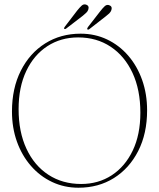

<svg xmlns="http://www.w3.org/2000/svg" viewBox="-20 -867 744 898"><path d="M357 -709.5Q424 -709.5 480.8 -682.5Q537.5 -655.5 579.5 -607Q621.5 -558.5 644.8 -493Q668 -427.5 668 -351Q668 -242.5 626.5 -161Q585 -79.5 512.8 -34.2Q440.5 11 347 11Q280.5 11 223.8 -15.8Q167 -42.5 124.8 -91Q82.5 -139.5 59.2 -204.5Q36 -269.5 36 -345.5Q36 -454.5 77.5 -536.5Q119 -618.5 191.5 -664Q264 -709.5 357 -709.5ZM636.5 -340Q636.5 -447 599.8 -526Q563 -605 497.5 -648.5Q432 -692 345.5 -692Q264.5 -692 201.5 -651Q138.5 -610 102.8 -534.8Q67 -459.5 67 -356.5Q67 -250 103.8 -171.2Q140.5 -92.5 206.5 -49.5Q272.5 -6.5 359.5 -6.5Q440 -6.5 502.5 -47.2Q565 -88 600.8 -162.8Q636.5 -237.5 636.5 -340ZM340.5 -817Q352.5 -832 361.8 -840.5Q371 -849 382.5 -845.5Q398.5 -840 393 -822.5Q390.5 -814 383.2 -807.2Q376 -800.5 367 -793L289.5 -733.5Q283.5 -729 280 -733Q278.5 -736 283.5 -742.5ZM448.5 -814Q460.5 -829.5 469.8 -838Q479 -846.5 490 -843Q506.5 -837.5 501 -820Q498 -811 490.8 -804.2Q483.5 -797.5 474.5 -790.5L397.5 -730.5Q391.5 -726.5 388.5 -730Q386.5 -733 391 -740Z"/></svg>

Font: Fraunces 144pt S050 Thin
Style: Regular
Weight: 100
Version: Version 1.000; ttfautohint (v1.8.3)